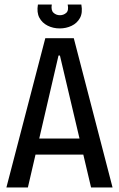

<svg xmlns="http://www.w3.org/2000/svg" viewBox="-20 -829 525 849"><path d="M8.3 0 180.3 -660H306.3L477.7 0H382.7L245 -583.3H238.7L103.3 0ZM104 -145.3V-216.3H385.3V-145.3ZM147.7 -809H209Q204.7 -783.7 216.5 -772.7Q228.3 -761.7 245 -761.7Q261 -761.7 272.8 -772Q284.7 -782.3 279.3 -809H339.7Q346.3 -772.3 333.5 -749.3Q320.7 -726.3 296.5 -714.8Q272.3 -703.3 244 -703.3Q215 -703.3 190.7 -715.5Q166.3 -727.7 154 -750.8Q141.7 -774 147.7 -809Z"/></svg>

Font: Bricolage Grotesque 96pt ExtraBold SemiCondensed
Style: Regular
Weight: 800
Width: 4
Version: Version 1.001;gftools[0.9.33.dev8+g029e19f]